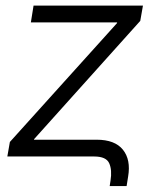

<svg xmlns="http://www.w3.org/2000/svg" viewBox="-20 -542 524 665"><path d="M359.9 102.5 362.8 83.5Q368.7 46.9 358.2 23.4Q347.7 0 306.2 0H5.4L14.2 -50.3L385.3 -461.9L385.7 -464.4H86.9L96.2 -522.5H475.1L465.8 -469.7L98.1 -60.1L97.7 -58.1H314.9Q377.9 -58.1 405.8 -23.4Q433.6 11.2 423.8 69.3L418.5 102.5Z"/></svg>

Font: Inter 28pt Light
Style: Italic
Weight: 300
Italic angle: -9.3988°
Designer: Rasmus Andersson
Foundry: rsms
Version: Version 4.001;git-66647c0bb